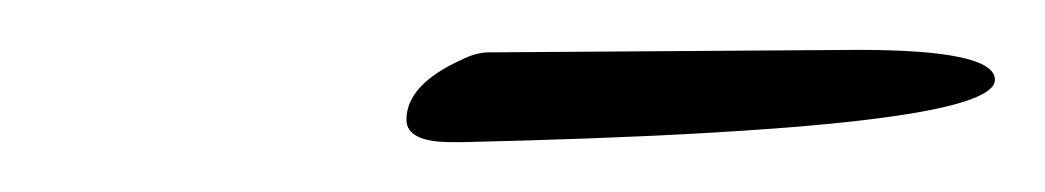

<svg xmlns="http://www.w3.org/2000/svg" viewBox="-20 -215 419 77"><path d="M176 -194 324 -195Q379 -195 379 -183Q379 -163 166 -158Q163 -158 161 -158Q143 -158 143 -167Q143 -181 165 -191Q171 -194 176 -194Z"/></svg>

Font: Allura
Style: Regular
Weight: 400
Designer: Robert E. Leuschke
Foundry: Robert E. Leuschke
Version: Version 1.004